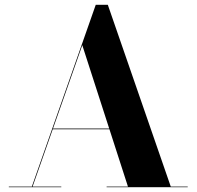

<svg xmlns="http://www.w3.org/2000/svg" viewBox="-20 -785 824 805"><path d="M200 -243V-246H485.5V-243ZM432 -765 696 -2.5H767V0H427V-2.5H516.5L325 -595.5L116.5 -2.5H237V0H17V-2.5H113.5L381.5 -765Z"/></svg>

Font: Bodoni Moda 72pt
Style: Bold
Weight: 700
Designer: Owen Earl
Foundry: indestructible type
Version: Version 2.004